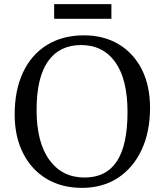

<svg xmlns="http://www.w3.org/2000/svg" viewBox="-20 -895 797 929"><path d="M377 14Q278 14 205 -30Q132 -74 91.5 -154Q51 -234 51 -341Q51 -459 91.5 -545Q132 -631 207.5 -677.5Q283 -724 386 -724Q483 -724 555 -680.5Q627 -637 666.5 -558.5Q706 -480 706 -373Q706 -257 665 -169.5Q624 -82 550 -34Q476 14 377 14ZM389 -36Q493 -36 545 -114Q597 -192 597 -353Q597 -511 538 -594Q479 -677 372 -677Q268 -677 212.5 -598.5Q157 -520 157 -363Q157 -206 219 -121Q281 -36 389 -36ZM242 -804V-875H519V-804Z"/></svg>

Font: Literata 36pt
Style: Regular
Weight: 400
Designer: Latin by Veronika Burian and Jose Scaglione. Greek by Irene Vlachou. Cyrillic by Vera Evstafieva.
Foundry: TypeTogether
Version: Version 3.002